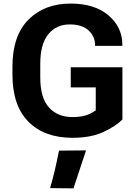

<svg xmlns="http://www.w3.org/2000/svg" viewBox="-20 -745 741 1058"><path d="M48.6 -333.3Q48.6 -162.8 136.8 -74.2Q225.1 14.4 379.4 14.4Q479.5 14.4 548.5 -17.2Q617.4 -48.8 654.5 -86.4V-374.5H369.9V-263.4H507.6V-136.7Q479.7 -117.2 450.3 -108.5Q420.9 -99.9 379.6 -99.9Q297.4 -99.9 249.6 -153.1Q201.9 -206.3 201.9 -317.6V-393.3Q201.9 -502.2 246.2 -556.3Q290.5 -610.4 363.8 -610.4Q433.3 -610.4 468.5 -577Q503.7 -543.7 503.7 -497.8V-492.4H654.3V-499.3Q653.6 -596.2 577.3 -660.8Q501 -725.3 369.4 -725.3Q224.9 -725.3 136.7 -636.7Q48.6 -548.1 48.6 -377.7ZM256.3 291.5 384.8 293 454.1 83.7 305.2 85Q291 155.3 281.4 195.8Q271.7 236.3 256.3 291.5Z"/></svg>

Font: Roboto Flex
Style: Regular
Weight: 400
Designer: Berlow after Robertson
Foundry: Google
Version: Version 3.200;gftools[0.9.32]